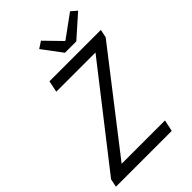

<svg xmlns="http://www.w3.org/2000/svg" viewBox="-249 -941 1037 1037"><g transform="rotate(-45 269.5 -422.5)"><path d="M-0.9 0 8.9 -46.7 433.7 -590.6H134.3L147.7 -656.3H540.5L530.6 -609.6L108.6 -65.7H439.6L425.5 0ZM316 -706.3 231.8 -818.8 270.6 -843.9 360.9 -751.2H364.9L494 -845.2L527.1 -816.6L402.9 -706.3Z"/></g></svg>

Font: Source Sans Variable
Style: Italic
Weight: 200
Italic angle: -11°
Designer: Paul D. Hunt
Foundry: Adobe Systems Incorporated
Version: Version 3.006;hotconv 1.0.111;makeotfexe 2.5.65597